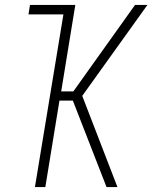

<svg xmlns="http://www.w3.org/2000/svg" viewBox="-20 -755 640 775"><path d="M410 0 274 -349H220L163 0H121L236 -697H95L101 -735H284L227 -386H276L525 -735H575L312 -368L454 0Z"/></svg>

Font: Iosevka XLt Ex Obl
Style: Regular
Weight: 200
Width: 7
Italic angle: -9°
Monospace: yes
Designer: Belleve Invis
Foundry: Belleve Invis
Version: Version 32.5.0; ttfautohint (v1.8.4)